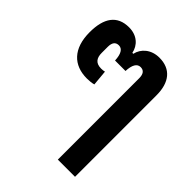

<svg xmlns="http://www.w3.org/2000/svg" viewBox="-210 -691 1011 1011"><g transform="rotate(45 296.0 -185.0)"><path d="M390 194H518V-413C518 -508 474 -564 389 -564C328 -564 287 -527 277 -481H270C261 -527 224 -564 163 -564C75 -564 34 -505 34 -399C34 -277 97 -216 196 -216C212 -216 234 -218 246 -222L238 -309C229 -307 223 -306 212 -306C169 -306 156 -332 156 -367V-412C156 -443 168 -459 192 -459C218 -459 232 -434 234 -388H312C314 -434 328 -459 354 -459C378 -459 390 -443 390 -412Z"/></g></svg>

Font: IBM Plex Thai SemiBold
Style: Regular
Weight: 600
Designer: Mike Abbink, Paul van der Laan, Pieter van Rosmalen, Ben Mitchell, Mark Frömberg
Foundry: Bold Monday
Version: Version 1.0